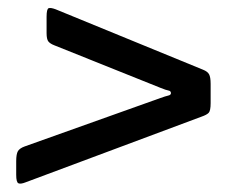

<svg xmlns="http://www.w3.org/2000/svg" viewBox="-20 -617 600 474"><path d="M376.5 -400 114.5 -505Q104 -509 99.5 -514.5Q95 -520 95 -535.5V-575.5Q95 -595 100.2 -596.8Q105.5 -598.5 117.5 -594L481 -445Q492.5 -440.5 496.2 -433.5Q500 -426.5 500 -410V-362.5Q500 -343.5 495.2 -338.5Q490.5 -333.5 477.5 -329L43.5 -167Q31 -162 25.5 -164.5Q20 -167 20 -185.5V-219Q20 -236.5 24.2 -243.8Q28.5 -251 41 -255.5L376 -375Q388.5 -379.5 395.2 -381Q402 -382.5 402 -387Q402 -392.5 396 -393.5Q390 -394.5 376.5 -400Z"/></svg>

Font: Besley* Condensed
Style: Bold Italic
Weight: 700
Width: 3
Italic angle: -13°
Designer: Owen Earl
Foundry: indestructible type*
Version: Version 3.000; ttfautohint (v1.8.3)